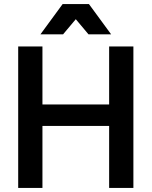

<svg xmlns="http://www.w3.org/2000/svg" viewBox="-20 -930 750 950"><path d="M520 -307H190V0H70V-700H190V-413H520V-700H640V0H520ZM355 -835 292 -760H180L290 -910H420L530 -760H418Z"/></svg>

Font: PT Root UI Web Bold
Style: Regular
Weight: 700
Designer: Vitaly Kuzmin
Foundry: ParaType Ltd.
Version: Version 1.000W